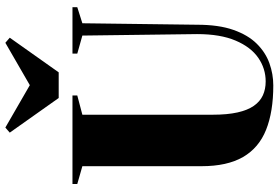

<svg xmlns="http://www.w3.org/2000/svg" viewBox="-182 -852 1042 718"><g transform="rotate(-90 339.0 -493.0)"><path d="M378.5 8Q280 8 212.5 -19Q145 -46 110.8 -105.2Q76.5 -164.5 76.5 -260.5V-706L10 -725V-743H341V-725L269 -706V-219Q269 -164 277.5 -126Q286 -88 302.2 -64.8Q318.5 -41.5 341.5 -31Q364.5 -20.5 393.5 -20.5Q441.5 -20.5 481.8 -48.2Q522 -76 546.2 -133Q570.5 -190 570.5 -277L565 -706L497.5 -725V-743H671V-725L611 -706L605.5 -277Q605.5 -196 586.2 -141.2Q567 -86.5 534.5 -53.8Q502 -21 461.5 -6.5Q421 8 378.5 8ZM331.5 -794.5 202 -977.5 221 -994 379.5 -902.5 538 -994 557 -977.5 427.5 -794.5Z"/></g></svg>

Font: Merriweather 144pt Black
Style: Regular
Weight: 900
Version: Version 2.100